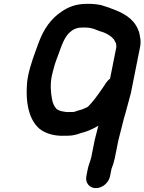

<svg xmlns="http://www.w3.org/2000/svg" viewBox="-20 -773 749 996"><path d="M550.9 -365C533.5 -352.6 526.1 -336 513.5 -318L500.9 -300C481.5 -272.3 459.5 -242 435.7 -219C426.8 -215 414.5 -208 404.9 -205L390.1 -201C382.4 -199 374.5 -196.3 366.5 -193H365.5C362.1 -192.3 359.3 -192 357.3 -192H336.3C332.9 -191.3 328.9 -191.3 324.3 -192C308.4 -194 288.3 -197.1 277.9 -205C275.4 -205.7 273.9 -206.7 273.5 -208C260.9 -220.6 252.2 -240.2 249.3 -262C243.5 -293.3 239.8 -334.7 248.5 -378C250.1 -386 252 -394 254.3 -402L261.8 -430C268.1 -453 275 -468.5 283 -491L298.4 -533C310.6 -563.5 321 -585.5 340.6 -604L352.6 -614C366.1 -623.7 382.8 -630 403.8 -630H425.8C431.6 -629.3 436.6 -629 440.6 -629L452.2 -627C456.6 -625.7 461.6 -624.3 467.4 -623C482.7 -617.5 495.6 -610.8 512.2 -607C535.3 -598.8 557.5 -585.3 571.4 -568C575.7 -561.5 577.4 -554.3 581.6 -549C582.5 -542.2 583.5 -537.1 583.8 -530ZM434.8 106 427.9 141C421.1 174.9 443.9 203 477.5 203C511.1 203 544.1 174.9 550.9 141L558.4 103C565.6 86 569.5 71.7 575.4 48L594.2 -46C603.4 -80 613.3 -122.4 622.1 -156L631.9 -190C640.7 -223.8 650.1 -256.2 658.7 -289L706.6 -529C710.2 -546.7 709.9 -563.5 707.2 -577C704 -595.4 703.4 -605 695.2 -622C671.4 -677.9 619.9 -706.4 556.5 -729C540.2 -736.1 521.1 -740.6 503.1 -747C487.8 -749.9 473.4 -751.7 454.3 -753H428.3C374.9 -753 331.7 -736.1 296.9 -711C244.8 -675.6 208 -624.4 181.8 -555C160.7 -496.3 138.4 -442.6 125 -375.5C122.5 -363.2 120.7 -349.3 119.7 -334C113.4 -243.6 128.3 -165.3 172.4 -117C199.6 -85.7 255.5 -64.8 319.8 -69H332.8C357.5 -69 379.9 -75.4 400.6 -83L421.8 -89C446.5 -97.4 468.7 -107.6 490.2 -121C484.3 -98.8 476.9 -68.8 471.4 -47L453.2 44C446.6 69.2 439.4 83 434.8 106Z"/></svg>

Font: Smoothie
Style: It
Weight: 400
Foundry: Cannot Into Space Fonts
Version: Version 0.8